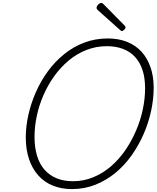

<svg xmlns="http://www.w3.org/2000/svg" viewBox="-20 -1279 1075 1318"><path d="M474 19Q402 19 343.5 -4.5Q285 -28 243.5 -74Q202 -120 179.5 -186Q157 -252 157 -335Q157 -412 175 -491.5Q193 -571 226.5 -647Q260 -723 308.5 -789.5Q357 -856 420 -907Q483 -958 558.5 -986.5Q634 -1015 720 -1015Q793 -1015 851.5 -992Q910 -969 950.5 -925Q991 -881 1013 -818Q1035 -755 1035 -677Q1035 -600 1017.5 -518.5Q1000 -437 966 -359Q932 -281 883.5 -212.5Q835 -144 772.5 -92.5Q710 -41 635 -11Q560 19 474 19ZM481 -35Q555 -35 621 -62.5Q687 -90 742.5 -138Q798 -186 841 -249Q884 -312 914.5 -383.5Q945 -455 960.5 -529Q976 -603 976 -673Q976 -744 958.5 -797.5Q941 -851 907 -888Q873 -925 824 -943.5Q775 -962 714 -962Q640 -962 573.5 -936Q507 -910 451.5 -863.5Q396 -817 352.5 -756.5Q309 -696 278.5 -626Q248 -556 232.5 -483Q217 -410 217 -339Q217 -266 234.5 -209Q252 -152 286 -113.5Q320 -75 369 -55Q418 -35 481 -35ZM816 -1066Q813 -1066 810 -1068.5Q807 -1071 803 -1074L650 -1211Q645 -1216 644 -1219Q643 -1222 643 -1226Q643 -1233 648 -1240.5Q653 -1248 661 -1253.5Q669 -1259 675 -1259Q680 -1259 683.5 -1256.5Q687 -1254 691 -1250L836 -1103Q840 -1099 841 -1096Q842 -1093 842 -1091Q842 -1084 833 -1075Q824 -1066 816 -1066Z"/></svg>

Font: Playwrite US Trad ExtraLight
Style: Regular
Weight: 250
Designer: Veronika Burian, José Scaglione
Foundry: TypeTogether
Version: Version 1.003